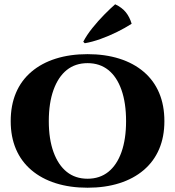

<svg xmlns="http://www.w3.org/2000/svg" viewBox="-20 -865 818 897"><path d="M389 -612Q471 -612 537.5 -591Q604 -570 651.5 -529.5Q699 -489 723.5 -431Q748 -373 748 -299Q748 -226 723.5 -168.5Q699 -111 651.5 -70.5Q604 -30 537.5 -9Q471 12 389 12Q307 12 240.5 -9Q174 -30 126.5 -70.5Q79 -111 54.5 -168.5Q30 -226 30 -299Q30 -373 54.5 -431Q79 -489 126.5 -529.5Q174 -570 240.5 -591Q307 -612 389 -612ZM389 -30Q446 -30 486 -62Q526 -94 547.5 -154.5Q569 -215 569 -299Q569 -384 547.5 -445Q526 -506 486 -538Q446 -570 389 -570Q332 -570 292 -538Q252 -506 230 -445Q208 -384 208 -299Q208 -215 230 -154.5Q252 -94 292 -62Q332 -30 389 -30ZM369 -670Q385 -701 411.5 -734Q438 -767 467 -796.5Q496 -826 518 -845Q550 -830 568 -807.5Q586 -785 595 -754Q564 -734 526.5 -715.5Q489 -697 450 -683Q411 -669 376 -663Z"/></svg>

Font: Cinzel ExtraBold
Style: Regular
Weight: 800
Designer: Natanael Gama
Version: Version 2.000